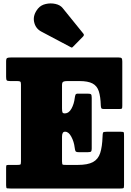

<svg xmlns="http://www.w3.org/2000/svg" viewBox="-20 -1079 752 1099"><path d="M78 -615H38Q22 -615 18.5 -619.5Q15 -624 15 -639V-727Q15 -744 21 -747Q27 -750 43 -750H659Q673.5 -750 676.8 -745Q680 -740 680 -726V-474Q680 -460 677.5 -457.5Q675 -455 661 -455H573.5Q562 -455 559.8 -460.2Q557.5 -465.5 557 -475Q555.5 -526 545.5 -556.8Q535.5 -587.5 509.5 -601.2Q483.5 -615 435 -615H364Q349.5 -615 342.2 -611.2Q335 -607.5 335 -591.5V-459Q335 -441 337.8 -435.5Q340.5 -430 349 -430H350.5Q374 -430 389 -457Q404 -484 408 -519Q409.5 -530.5 412.2 -536.8Q415 -543 425.5 -543H481Q497 -543 501 -539Q505 -535 505 -519V-229Q505 -216 501.5 -212Q498 -208 484 -208H430Q414.5 -208 411.8 -214.8Q409 -221.5 407.5 -234Q403.5 -268 388.2 -296.5Q373 -325 353.5 -325H351.5Q335 -325 335 -296V-155Q335 -137.5 340 -136.2Q345 -135 362 -135H425Q482 -135 512 -151.2Q542 -167.5 553.5 -203Q565 -238.5 567 -296Q567.5 -315 569.8 -320Q572 -325 592.5 -325H670Q687 -325 688.5 -320.8Q690 -316.5 690 -300V-20Q690 -4.5 686.8 -2.2Q683.5 0 668 0H40Q25 0 20 -1Q15 -2 15 -18V-119Q15 -132 17.8 -133.5Q20.5 -135 33 -135H78Q94 -135 97 -137.5Q100 -140 100 -156V-596Q100 -609 95.8 -612Q91.5 -615 78 -615ZM384 -809.5 216 -898.5Q182.5 -916.5 175 -954.8Q167.5 -993 197.5 -1030Q214 -1050 242 -1056.2Q270 -1062.5 297.2 -1056.5Q324.5 -1050.5 338.5 -1033L455.5 -888.5Q464.5 -879.5 456 -870.5L399 -812.5Q395 -808 392.2 -807Q389.5 -806 384 -809.5Z"/></svg>

Font: Besley* Narrow Fatface
Style: Regular
Weight: 900
Width: 4
Designer: Owen Earl
Foundry: indestructible type*
Version: Version 3.000; ttfautohint (v1.8.3)